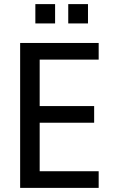

<svg xmlns="http://www.w3.org/2000/svg" viewBox="-20 -914 558 934"><path d="M78 0V-705H460V-624H173V-398H438V-317H173V-81H460V0ZM312 -800V-894H408V-800ZM152 -800V-894H248V-800Z"/></svg>

Font: Nunito Sans 10pt Condensed SemiBold
Style: Regular
Weight: 600
Width: 3
Designer: Vernon Adams
Foundry: Vernon Adams
Version: Version 3.101;gftools[0.9.27]